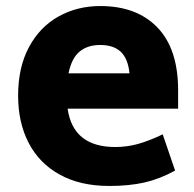

<svg xmlns="http://www.w3.org/2000/svg" viewBox="-20 -599 644 636"><path d="M362 -112Q400 -112 436.5 -122Q473 -132 519 -154L560 -34Q509 -6 458.5 5.5Q408 17 342 17Q246 17 178 -20.5Q110 -58 75 -125.5Q40 -193 40 -282Q40 -376 76 -443Q112 -510 174 -544.5Q236 -579 312 -579Q433 -579 501.5 -508Q570 -437 570 -300V-239H204Q222 -112 362 -112ZM207 -356H409Q404 -405 380 -427.5Q356 -450 312 -450Q270 -450 243.5 -428Q217 -406 207 -356Z"/></svg>

Font: Biryani ExtraBold
Style: Regular
Weight: 800
Designer: Dan Reynolds and Mathieu Reguer
Foundry: Dan Reynolds and Mathieu Reguer
Version: Version 1.004; ttfautohint (v1.1) -l 5 -r 5 -G 72 -x 0 -D la